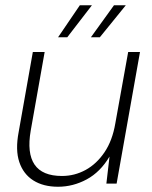

<svg xmlns="http://www.w3.org/2000/svg" viewBox="-20 -699 580 731"><path d="M201 12Q145 12 107 -12Q69 -36 53.5 -82Q38 -128 51 -196L105 -501H150L97 -202Q82 -116 111.5 -72.5Q141 -29 216 -29Q264 -29 306 -52Q348 -75 378 -119.5Q408 -164 419 -229L468 -501H513L424 0H385L397 -103Q362 -44 310 -16Q258 12 201 12ZM326 -557 414 -679H459L360 -557ZM201 -557 284 -679H330L236 -557Z"/></svg>

Font: DM Sans 17pt ExtraLight
Style: Italic
Weight: 250
Italic angle: -10°
Version: Version 4.004;gftools[0.9.30]